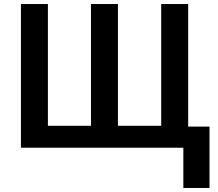

<svg xmlns="http://www.w3.org/2000/svg" viewBox="-20 -734 1083 954"><path d="M1021 -105V200H891V0H84V-714H218V-109H432V-714H566V-109H781V-714H915V-105Z"/></svg>

Font: Noto Sans Display SemiBold
Style: Regular
Weight: 600
Designer: Monotype Design Team
Foundry: Monotype Imaging Inc.
Version: Version 2.003